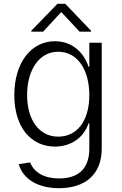

<svg xmlns="http://www.w3.org/2000/svg" viewBox="-20 -770 638 1006"><path d="M289 216C425 216 513 145 513 9V-546H448V-420H444C418 -498 356 -554 268 -554C143 -554 55 -442 55 -271C55 -104 142 -2 268 -2C349 -2 418 -46 444 -124H448V9C448 116 388 165 290 165C215 165 159 136 138 81L78 90C101 169 179 216 289 216ZM122 -272C122 -402 184 -499 285 -499C387 -499 448 -403 448 -272C448 -138 385 -54 285 -54C185 -54 122 -142 122 -272ZM144 -604H206L301 -707L397 -604H457V-609L322 -750H281L144 -609Z"/></svg>

Font: Wafeq Light
Style: Regular
Weight: 300
Designer: Rasmus Andersson & Azza Alameddine
Foundry: Google & TypeTogether
Version: Version 3.000;January 28, 2025;FontCreator 15.0.0.3014 64-bi